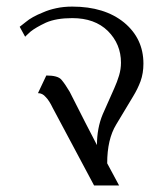

<svg xmlns="http://www.w3.org/2000/svg" viewBox="-20 -565 477 585"><path d="M417 -371.1Q417 -447.3 358.4 -496.1Q298.8 -544.9 200.2 -544.9Q173.8 -544.9 151.4 -540Q128.9 -535.2 111.3 -527.3Q77.1 -513.7 58.6 -498Q40 -483.4 40 -483.4Q45.9 -472.7 56.6 -453.1Q56.6 -453.1 61.5 -458Q65.4 -461.9 73.2 -468.8Q88.9 -481.4 120.1 -496.1Q151.4 -509.8 200.2 -509.8Q268.6 -509.8 308.6 -470.7Q348.6 -430.7 348.6 -374Q348.6 -354.5 342.8 -335Q336.9 -315.4 328.1 -295.9Q311.5 -258.8 293 -216.8Q275.4 -174.8 275.4 -123Q247.1 -176.8 192.4 -285.2Q178.7 -308.6 167 -322.3Q156.2 -335 121.1 -335Q112.3 -317.4 95.7 -281.2Q109.4 -281.2 119.1 -269.5Q129.9 -258.8 140.6 -236.3Q182.6 -157.2 266.6 0Q271.5 0 286.1 0Q300.8 0 342.8 0Q334 -16.6 306.6 -67.4Q306.6 -140.6 334 -185.5Q361.3 -230.5 385.7 -271.5Q399.4 -293.9 408.2 -317.4Q417 -341.8 417 -371.1Z"/></svg>

Font: BSRU BANSOMDEJ
Style: Regular
Weight: 400
Designer: Wisit Potiwat
Version: Version 1.000;PS 002.000;hotconv 1.0.70;makeotf.lib2.5.58329